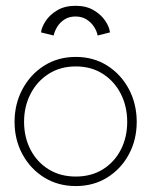

<svg xmlns="http://www.w3.org/2000/svg" viewBox="-20 -614 529 646"><path d="M235 12Q175 12 128.5 -17Q82 -46 55.5 -95Q29 -144 29 -204Q29 -264 55.5 -313.8Q82 -363.5 128.5 -393Q175 -422.5 235 -422.5Q295 -422.5 341.2 -393Q387.5 -363.5 413.8 -313.8Q440 -264 440 -204Q440 -144 413.8 -95Q387.5 -46 341.2 -17Q295 12 235 12ZM235 -20Q287 -20 326 -44.2Q365 -68.5 386.5 -110.2Q408 -152 408 -204Q408 -256 386.5 -298.2Q365 -340.5 326 -365.5Q287 -390.5 235 -390.5Q183 -390.5 143.8 -365.5Q104.5 -340.5 82.8 -298.2Q61 -256 61 -204Q61 -152 82.8 -110.2Q104.5 -68.5 143.8 -44.2Q183 -20 235 -20ZM160.5 -494.5 118 -505Q120 -522.5 133.8 -543.5Q147.5 -564.5 172.8 -579.5Q198 -594.5 234 -594.5Q270 -594.5 295 -579.8Q320 -565 334 -544.2Q348 -523.5 350 -505L308.5 -494.5Q306 -508.5 296.8 -523.2Q287.5 -538 271.8 -548.2Q256 -558.5 234 -558.5Q212 -558.5 196.5 -548.2Q181 -538 172.2 -523.2Q163.5 -508.5 160.5 -494.5Z"/></svg>

Font: League Spartan Thin Thin
Style: Regular
Weight: 250
Version: Version 2.002